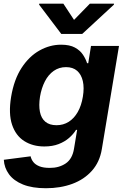

<svg xmlns="http://www.w3.org/2000/svg" viewBox="-37 -792 657 1028"><path d="M209 215.8Q135.3 215.8 85.9 195.8Q36.6 175.8 11.2 141.1Q-14.2 106.4 -16.6 63.5L127 44.9Q130.4 61.5 141.6 75.7Q152.8 89.8 174.1 98.4Q195.3 106.9 229 106.9Q278.3 107.4 314.5 83.3Q350.6 59.1 359.4 3.4L376 -96.7H370.1Q356.4 -74.2 333 -53.7Q309.6 -33.2 276.6 -20.5Q243.7 -7.8 200.2 -7.8Q138.7 -7.8 93 -36.6Q47.4 -65.4 27.6 -124.3Q7.8 -183.1 22.5 -273.4Q38.1 -366.7 78.6 -428.7Q119.1 -490.7 174.6 -521.7Q230 -552.7 290 -552.7Q335.9 -552.7 364 -537.4Q392.1 -522 407.2 -499Q422.4 -476.1 429.2 -453.6H435.5L450.2 -545.9H600.1L508.3 5.9Q497.1 75.2 455.3 122.1Q413.6 168.9 350.1 192.4Q286.6 215.8 209 215.8ZM265.6 -121.6Q301.8 -121.6 330.6 -139.6Q359.4 -157.7 379.2 -192.1Q398.9 -226.6 406.7 -274.4Q414.6 -322.3 406.5 -357.7Q398.4 -393.1 376 -412.8Q353.5 -432.6 316.4 -432.6Q279.3 -432.6 250.5 -412.4Q221.7 -392.1 203.4 -356.4Q185.1 -320.8 177.2 -274.4Q169.9 -227.5 176.8 -193.1Q183.6 -158.7 205.8 -140.1Q228 -121.6 265.6 -121.6ZM302.2 -772.5 359.4 -685.5 444.3 -772.5H573.7L572.8 -767.1L403.3 -610.4H291L172.4 -767.1L173.3 -772.5Z"/></svg>

Font: Inter Tight
Style: Bold Italic
Weight: 700
Italic angle: -9.39999°
Designer: Rasmus Andersson
Foundry: rsms
Version: Version 3.004